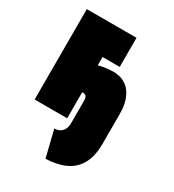

<svg xmlns="http://www.w3.org/2000/svg" viewBox="-175 -600 834 920"><g transform="rotate(30 242.0 -140.0)"><path d="M296 -304Q266 -304 236.5 -298.5Q207 -293 184 -285Q161 -277 148 -271V-129Q156 -133 166 -135.5Q176 -138 186 -140Q196 -142 204.5 -143Q213 -144 219 -144Q225 -144 229 -142Q233 -140 235.5 -136.5Q238 -133 239.5 -127.5Q241 -122 241 -114V12Q241 31 234 44.5Q227 58 214.5 65.5Q202 73 184 73L220 220Q282 218 327 197.5Q372 177 396.5 133.5Q421 90 421 20V-139Q421 -187 410 -219Q399 -251 381 -269.5Q363 -288 341 -296Q319 -304 296 -304ZM33 -500V0H213V-339H308V-500Z"/></g></svg>

Font: Advent Pro Black
Style: Regular
Weight: 900
Version: Version 3.000